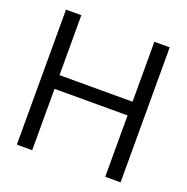

<svg xmlns="http://www.w3.org/2000/svg" viewBox="-120 -771 857 882"><g transform="rotate(20 308.5 -330.0)"><path d="M487 0V-660H562V0ZM55 0V-660H130V0ZM89 -300V-367H519V-300Z"/></g></svg>

Font: Bricolage Grotesque 48pt Condensed ExtraBold Light
Style: Regular
Weight: 300
Version: Version 1.000;gftools[0.9.30]